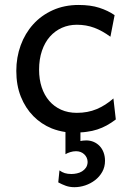

<svg xmlns="http://www.w3.org/2000/svg" viewBox="-20 -528 538 782"><path d="M451.7 -41.5Q433.1 -27.3 414.8 -17.3Q396.5 -7.3 376.5 -0.7Q356.4 5.9 333.5 8.8Q321.3 10.7 307.6 11.2V46.4Q312.5 45.4 317.6 44.7Q322.8 43.9 331.1 43.9Q347.7 43.9 361.8 50Q376 56.2 386.2 67.1Q396.5 78.1 402.1 93.5Q407.7 108.9 407.7 127Q407.7 151.9 396.5 171.9Q385.3 191.9 367.2 205.8Q349.1 219.7 327.1 227.1Q305.2 234.4 283.2 234.4Q264.2 234.4 248.3 228.8Q232.4 223.1 217.3 214.8L222.2 166Q232.9 173.8 244.1 177.2Q255.4 180.7 271 180.7Q281.7 180.7 293.2 178.2Q304.7 175.8 314.2 169.9Q323.7 164.1 330.1 154.8Q336.4 145.5 336.9 131.8Q336.4 112.8 323 100.3Q309.6 87.9 289.6 87.9Q277.8 87.9 266.1 91.6Q254.4 95.2 246.6 100.1V9.8Q217.3 5.4 190.9 -4.9Q147.9 -22.5 115.7 -55.2Q83.5 -87.9 64.9 -134.3Q46.4 -180.7 46.4 -239.3Q46.4 -294.4 64.2 -343.3Q82 -392.1 115 -428.7Q147.9 -465.3 195.1 -486.6Q242.2 -507.8 300.3 -507.8Q349.1 -507.8 384.5 -496.3Q419.9 -484.9 446.8 -466.3L429.7 -378.4Q396.5 -402.8 363.8 -415Q331.1 -427.2 293 -427.2Q260.3 -427.2 232.2 -414.8Q204.1 -402.3 183.3 -378.9Q162.6 -355.5 150.9 -321.3Q139.2 -287.1 139.2 -244.1Q139.2 -204.6 149.9 -172.4Q160.6 -140.1 180.7 -116.9Q200.7 -93.8 229 -81.1Q257.3 -68.4 293 -68.4Q337.4 -68.4 373.5 -83.5Q409.7 -98.6 441.9 -127Z"/></svg>

Font: Andika New Basic
Style: Regular
Weight: 400
Designer: Victor Gaultney, Annie Olsen, Julie Remington, Don Collingsworth, Eric Hays
Foundry: SIL International
Version: Version 5.500; ttfautohint (v1.8.3)